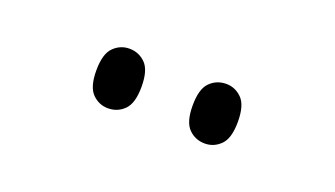

<svg xmlns="http://www.w3.org/2000/svg" viewBox="-29 -860 591 339"><g transform="rotate(20 267.0 -690.0)"><path d="M357 -634Q339 -634 326.5 -646.5Q314 -659 314 -690Q314 -721 326.5 -733.5Q339 -746 357 -746Q374 -746 386.5 -733.5Q399 -721 399 -690Q399 -659 386.5 -646.5Q374 -634 357 -634ZM175 -634Q158 -634 145.5 -646.5Q133 -659 133 -690Q133 -721 145.5 -733.5Q158 -746 175 -746Q193 -746 205.5 -733.5Q218 -721 218 -690Q218 -659 205.5 -646.5Q193 -634 175 -634Z"/></g></svg>

Font: Noto Serif Display SemiCondensed Medium
Style: Regular
Weight: 500
Width: 4
Designer: Monotype Design Team
Foundry: Monotype Imaging Inc.
Version: Version 2.009